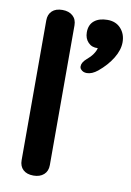

<svg xmlns="http://www.w3.org/2000/svg" viewBox="-87 -813 600 878"><g transform="rotate(10 213.5 -374.5)"><path d="M66 -50V-699Q66 -727 83 -743Q100 -759 131 -759Q161 -759 179 -743Q197 -727 197 -699V-50Q197 -22 179 -6Q161 10 131 10Q100 10 83 -6Q66 -22 66 -50ZM257 -520Q257 -538 279 -557Q295 -570 306 -585.5Q317 -601 320 -615Q293 -613 275.5 -631Q258 -649 258 -678Q258 -713 280.5 -731.5Q303 -750 342 -750Q381 -750 404 -724.5Q427 -699 427 -661Q427 -625 403.5 -586.5Q380 -548 340 -515Q314 -494 290 -494Q272 -494 262 -506Q257 -511 257 -520Z"/></g></svg>

Font: Kodchasan
Style: Bold
Weight: 700
Designer: Katatrad Aksorn Co.,Ltd.
Foundry: Cadson Demak Co.,Ltd.
Version: Version 1.000; ttfautohint (v1.6)